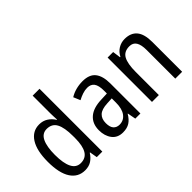

<svg xmlns="http://www.w3.org/2000/svg" viewBox="-85 -1196 1643 1643"><g transform="rotate(-45 736.5 -375.0)"><path d="M222 10Q138 10 92 -60.5Q46 -131 46 -268Q46 -403 92 -475Q138 -547 220 -547Q264 -547 298 -525.5Q332 -504 354 -468H358Q357 -487 356 -507.5Q355 -528 355 -543V-760H438V0H371L359 -69H355Q332 -32 300 -11Q268 10 222 10ZM239 -60Q299 -60 327 -106.5Q355 -153 355 -246V-272Q355 -374 328 -424Q301 -474 238 -474Q183 -474 157 -420Q131 -366 131 -267Q131 -166 157.5 -113Q184 -60 239 -60Z M744 -546Q826 -546 862.5 -499.5Q899 -453 899 -363V0H837L823 -75H820Q795 -32 762.5 -11Q730 10 680 10Q615 10 580.5 -35.5Q546 -81 546 -150Q546 -229 597 -273.5Q648 -318 747 -321L817 -324V-359Q817 -422 796 -450Q775 -478 733 -478Q705 -478 676 -468.5Q647 -459 617 -443L591 -505Q623 -525 662 -535.5Q701 -546 744 -546ZM760 -262Q691 -259 661 -231Q631 -203 631 -151Q631 -103 651 -80.5Q671 -58 706 -58Q756 -58 786.5 -98Q817 -138 817 -213V-265Z M1254 -547Q1328 -547 1366 -501.5Q1404 -456 1404 -360V0H1321V-347Q1321 -410 1301 -442Q1281 -474 1238 -474Q1174 -474 1148 -426.5Q1122 -379 1122 -279V0H1039V-537H1106L1116 -464H1121Q1141 -504 1176.5 -525.5Q1212 -547 1254 -547Z"/></g></svg>

Font: Noto Sans Malayalam Condensed
Style: Regular
Weight: 400
Width: 3
Designer: Jelle Bosma - Monotype Design Team
Foundry: Monotype Imaging Inc.
Version: Version 2.104; ttfautohint (v1.8.4.7-5d5b)